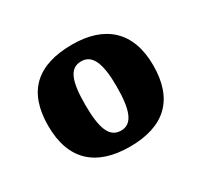

<svg xmlns="http://www.w3.org/2000/svg" viewBox="-85 -826 580 554"><g transform="rotate(-30 205.5 -549.5)"><path d="M206 -380C320 -380 381 -436 381 -550C381 -664 315 -719 208 -719C91 -719 31 -664 31 -550C31 -436 94 -380 206 -380ZM207 -433C167 -433 154 -473 154 -550C154 -626 167 -664 206 -664C244 -664 259 -626 259 -550C259 -473 245 -433 207 -433Z"/></g></svg>

Font: Noto Serif Ethiopic Condensed Black
Style: Regular
Weight: 900
Width: 3
Designer: Monotype Design Team
Foundry: Monotype Imaging Inc.
Version: Version 2.102